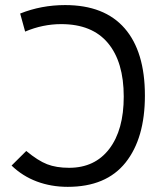

<svg xmlns="http://www.w3.org/2000/svg" viewBox="-20 -723 626 753"><path d="M245.6 9.8Q180.7 9.8 124.5 -11.2Q68.4 -32.2 25.4 -73.7L83 -130.9Q128.9 -92.8 164.8 -78.9Q200.7 -64.9 251 -64.9Q352.1 -64.9 408.7 -139.2Q465.3 -213.4 465.3 -344.2Q465.3 -480 403.3 -554.2Q341.3 -628.4 220.2 -628.4Q147.5 -628.4 78.6 -599.1L59.1 -669.9Q142.1 -703.1 235.4 -703.1Q389.6 -703.1 469 -611.8Q548.3 -520.5 548.3 -348.1Q548.3 -180.7 472.4 -85.4Q396.5 9.8 245.6 9.8Z"/></svg>

Font: Cascadia Code NF SemiLight
Style: Regular
Weight: 350
Monospace: yes
Designer: Aaron Bell
Foundry: Saja Typeworks
Version: Version 2404.023; ttfautohint (v1.8.4)